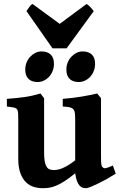

<svg xmlns="http://www.w3.org/2000/svg" viewBox="-20 -946 614 980"><path d="M570.8 -59.6Q552.7 -47.9 529.3 -34.7Q505.9 -21.5 483.4 -10.5Q460.9 0.5 443.4 7.6Q425.8 14.6 419.9 14.6Q411.1 14.6 402.6 12.2Q394 9.8 386.5 1.7Q378.9 -6.3 373 -21.5Q367.2 -36.6 363.8 -61.5Q333.5 -36.6 309.8 -21.5Q286.1 -6.3 266.6 1.7Q247.1 9.8 231 12.2Q214.8 14.6 199.2 14.6Q176.3 14.6 153.8 8.3Q131.3 2 113.5 -14.9Q95.7 -31.7 84.5 -61Q73.2 -90.3 73.2 -136.2V-332.5Q73.2 -356 72.5 -368.9Q71.8 -381.8 66.7 -388.4Q61.5 -395 49.6 -397.5Q37.6 -399.9 15.1 -402.3V-441.4Q42 -443.4 64 -445.6Q85.9 -447.8 106 -450.7Q126 -453.6 145.5 -458Q165 -462.4 186.5 -468.8L205.1 -444.8V-168Q205.1 -139.2 208.5 -121.6Q211.9 -104 218.3 -94.2Q224.6 -84.5 233.9 -81.3Q243.2 -78.1 255.4 -78.1Q263.7 -78.1 274.4 -80.1Q285.2 -82 298.3 -87.4Q311.5 -92.8 327.9 -102.5Q344.2 -112.3 363.8 -127.9V-332.5Q363.8 -354.5 362.3 -367.7Q360.8 -380.9 354.5 -388.2Q348.1 -395.5 335.4 -398.4Q322.8 -401.4 300.3 -402.3V-441.4Q354 -445.8 396 -452.9Q438 -460 476.1 -468.8L495.6 -444.8V-143.6Q495.6 -128.4 496.1 -119.1Q496.6 -109.9 497.8 -104Q499 -98.1 501.2 -95.2Q503.4 -92.3 506.8 -89.8Q509.8 -87.9 513.2 -87.4Q516.6 -86.9 522 -88.1Q527.3 -89.4 535.4 -92.5Q543.5 -95.7 556.2 -101.1ZM465.3 -620.1Q465.3 -601.1 458.7 -584Q452.1 -566.9 440.7 -554.4Q429.2 -542 414.1 -534.7Q398.9 -527.3 382.3 -527.3Q351.6 -527.3 335.2 -543.5Q318.8 -559.6 318.8 -590.8Q318.8 -610.4 325.7 -627.2Q332.5 -644 344.2 -656.5Q356 -668.9 370.8 -676.3Q385.7 -683.6 401.9 -683.6Q431.2 -683.6 448.2 -668Q465.3 -652.3 465.3 -620.1ZM255.4 -620.1Q255.4 -601.1 248.8 -584Q242.2 -566.9 230.7 -554.4Q219.2 -542 204.1 -534.7Q189 -527.3 172.4 -527.3Q141.6 -527.3 125.2 -543.5Q108.9 -559.6 108.9 -590.8Q108.9 -610.4 115.7 -627.2Q122.6 -644 134.3 -656.5Q146 -668.9 160.9 -676.3Q175.8 -683.6 191.9 -683.6Q221.2 -683.6 238.3 -668Q255.4 -652.3 255.4 -620.1ZM319.8 -699.2H248L115.2 -889.2Q121.1 -898.4 129.4 -910.2Q137.7 -921.9 146 -925.8L284.7 -824.2L421.9 -925.8Q425.8 -923.8 430.7 -919.7Q435.5 -915.5 440.7 -910.2Q445.8 -904.8 450.4 -899.2Q455.1 -893.6 458.5 -889.2Z"/></svg>

Font: Gentium Book Basic
Style: Bold
Weight: 700
Designer: J. Victor Gaultney and Annie Olsen
Foundry: SIL International
Version: Version 1.102; 2013; Maintenance release